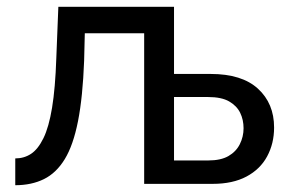

<svg xmlns="http://www.w3.org/2000/svg" viewBox="-20 -542 853 566"><path d="M25 -75Q51 -75 71.5 -88.5Q92 -102 108 -134.5Q124 -167 133.5 -224.5Q143 -282 146 -371L152 -522H493V-324H601Q693 -324 740.5 -280.5Q788 -237 788 -166Q788 -119 767.5 -81Q747 -43 706.5 -21.5Q666 0 607 0H405V-444H230L228 -363Q224 -256 210 -185Q196 -114 171 -73Q146 -32 109.5 -14Q73 4 25 4ZM493 -69H594Q631 -69 653.5 -82Q676 -95 687 -117Q698 -139 698 -164Q698 -189 688 -209.5Q678 -230 655.5 -243Q633 -256 593 -256H493Z"/></svg>

Font: YasnoRaleway Medium
Style: Regular
Weight: 500
Designer: Matt McInerney, Pablo Impallari, Rodrigo Fuenzalida
Foundry: Matt McInerney, Pablo Impallari, Rodrigo Fuenzalida
Version: Version 4.026